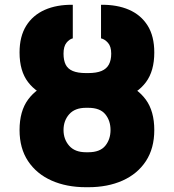

<svg xmlns="http://www.w3.org/2000/svg" viewBox="-20 -780 734 810"><path d="M342.8 -453.1H352.5Q433.6 -453.1 496.3 -430.9Q559.1 -408.7 595 -359.9Q630.9 -311 630.9 -231.4Q630.9 -154.3 595.5 -100.3Q560.1 -46.4 497.3 -18.3Q434.6 9.8 352.5 9.8H342.8Q260.7 9.8 197.5 -18.3Q134.3 -46.4 98.4 -100.3Q62.5 -154.3 62.5 -231.4Q62.5 -311 98.4 -359.9Q134.3 -408.7 197.5 -430.9Q260.7 -453.1 342.8 -453.1ZM352.5 -325.2H342.8Q295.9 -325.2 272 -298.1Q248 -271 248 -231.4Q248 -192.4 272 -165Q295.9 -137.7 342.8 -137.7H352.5Q401.9 -137.7 424.1 -165Q446.3 -192.4 446.3 -231.4Q446.3 -271 424.1 -298.1Q401.9 -325.2 352.5 -325.2ZM351.6 -471.7Q387.2 -471.7 408.4 -480.7Q429.7 -489.7 439.5 -508.1Q449.2 -526.4 449.2 -553.7Q449.2 -584 435.5 -599.4Q421.9 -614.7 406.2 -618.2V-759.8Q474.1 -760.7 524.4 -738.8Q574.7 -716.8 602.8 -672.1Q630.9 -627.4 630.9 -558.6Q630.9 -480.5 595.7 -433.3Q560.5 -386.2 497.6 -365.5Q434.6 -344.7 351.6 -344.7H342.8Q260.7 -345.2 197.5 -366Q134.3 -386.7 98.4 -433.6Q62.5 -480.5 62.5 -558.6Q62.5 -626 90.3 -670.9Q118.2 -715.8 168.7 -738.3Q219.2 -760.7 287.1 -759.8V-618.2Q272.5 -614.7 260.3 -599.4Q248 -584 248 -553.7Q248 -525.4 257.1 -507.3Q266.1 -489.3 287.1 -480.5Q308.1 -471.7 342.8 -471.7Z"/></svg>

Font: Inter 16pt Black
Style: Regular
Weight: 900
Version: Version 4.001;git-66647c0bb